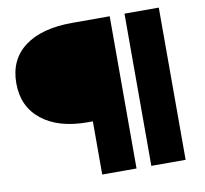

<svg xmlns="http://www.w3.org/2000/svg" viewBox="-79 -796 942 882"><g transform="rotate(-10 392.0 -355.0)"><path d="M557 -710H717V0H557ZM12 -481Q12 -591 91 -650.5Q170 -710 313 -710H488V0H328V-248H303Q168 -248 90 -310Q12 -372 12 -481Z"/></g></svg>

Font: Livvic
Style: Bold
Weight: 700
Designer: Jacques Le Bailly, Baron von Fonthausen
Version: Version 1.001; ttfautohint (v1.8.2)